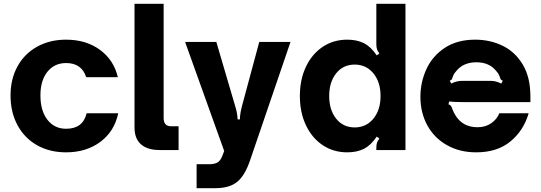

<svg xmlns="http://www.w3.org/2000/svg" viewBox="-20 -783 2823 1002"><path d="M35 -285Q35 -370 71 -436Q107 -502 173 -539Q239 -576 325 -576Q429 -576 501.5 -523Q574 -470 595 -380H430Q406 -454 325 -454Q264 -454 227.5 -408.5Q191 -363 191 -285Q191 -205 227.5 -158Q264 -111 325 -111Q413 -111 432 -192H597Q577 -97 503.5 -42.5Q430 12 325 12Q239 12 173.5 -25Q108 -62 71.5 -129.5Q35 -197 35 -285Z M813 0Q750 0 716 -29.5Q682 -59 682 -118V-763H834V-167Q834 -124 873 -124H912V0Z M1006 199V74H1071Q1098 74 1114 65.5Q1130 57 1140 31L1150 5L946 -564H1109L1206 -234Q1219 -194 1220 -160H1232Q1232 -177 1235.5 -196.5Q1239 -216 1244 -234L1333 -564H1496L1286 51Q1259 132 1218.5 165.5Q1178 199 1104 199Z M1545 -282Q1545 -368 1576.5 -434.5Q1608 -501 1664 -538.5Q1720 -576 1792 -576Q1843 -576 1879.5 -557.5Q1916 -539 1946 -494L1960 -504Q1951 -515 1947.5 -526Q1944 -537 1944 -552V-763H2096V0H1944V-12Q1944 -28 1947.5 -38.5Q1951 -49 1960 -60L1946 -70Q1916 -25 1879.5 -6.5Q1843 12 1792 12Q1720 12 1664 -25.5Q1608 -63 1576.5 -129.5Q1545 -196 1545 -282ZM1966 -282Q1966 -355 1928.5 -400.5Q1891 -446 1831 -446Q1771 -446 1734.5 -400.5Q1698 -355 1698 -282Q1698 -209 1734.5 -163.5Q1771 -118 1831 -118Q1891 -118 1928.5 -163.5Q1966 -209 1966 -282Z M2174 -278Q2174 -354 2205.5 -422.5Q2237 -491 2301.5 -533.5Q2366 -576 2460 -576Q2537 -576 2602.5 -544.5Q2668 -513 2708 -446.5Q2748 -380 2748 -280V-250H2404Q2343 -250 2325 -254L2320 -239Q2329 -236 2333.5 -230Q2338 -224 2341 -213Q2349 -193 2357 -181Q2395 -119 2472 -119Q2513 -119 2543 -139.5Q2573 -160 2586 -192H2739Q2713 -102 2644 -45Q2575 12 2465 12Q2379 12 2312.5 -25.5Q2246 -63 2210 -129Q2174 -195 2174 -278ZM2335 -347Q2363 -361 2391 -361H2539Q2554 -361 2566.5 -358Q2579 -355 2596 -347L2604 -362Q2596 -365 2593.5 -368.5Q2591 -372 2589 -380Q2588 -382 2584.5 -391Q2581 -400 2570 -412Q2534 -458 2466 -458Q2398 -458 2361 -412Q2350 -400 2346.5 -391Q2343 -382 2342 -380Q2340 -372 2337.5 -368.5Q2335 -365 2327 -362Z"/></svg>

Font: Open Sauce Sans ExtraBold
Style: Regular
Weight: 800
Designer: Alfredo Marco Pradil
Foundry: Creative Sauce Fz LLC
Version: Version 1.477